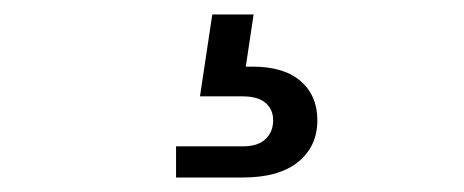

<svg xmlns="http://www.w3.org/2000/svg" viewBox="-20 -38 640 265"><path d="M315 207H223V164H315Q336 164 346.5 154Q357 144 357 128Q357 113 346.5 104Q336 95 315 95H256L273 -18H330L317 69L281 54H329Q372 54 395 74Q418 94 418 128Q418 164 391.5 185.5Q365 207 315 207Z"/></svg>

Font: SUSE
Style: Regular
Weight: 400
Designer: Rene Bieder
Foundry: SUSE
Version: Version 1.000